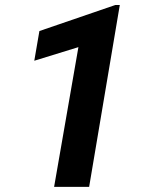

<svg xmlns="http://www.w3.org/2000/svg" viewBox="-20 -732 597 752"><path d="M449.2 -712.4 329.1 0H191.9L287.1 -547.4L114.3 -494.1L134.3 -610.4L431.6 -712.4Z"/></svg>

Font: Roboto
Style: Bold Italic
Weight: 700
Italic angle: -12°
Designer: Christian Robertson
Foundry: Google
Version: Version 3.0